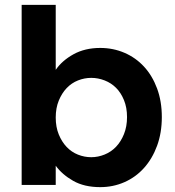

<svg xmlns="http://www.w3.org/2000/svg" viewBox="-20 -760 718 789"><path d="M209 -473Q235 -511 282 -537Q329 -563 392 -563Q445 -563 491.5 -543Q538 -523 572 -486Q606 -449 625.5 -396.5Q645 -344 645 -279Q645 -214 625.5 -161Q606 -108 572 -70Q538 -32 491.5 -11.5Q445 9 392 9Q326 9 280.5 -17Q235 -43 209 -79V0H69V-740H209ZM502 -279Q502 -318 489.5 -348.5Q477 -379 457 -399Q437 -419 410 -429.5Q383 -440 355 -440Q327 -440 300.5 -429.5Q274 -419 254 -398Q234 -377 221.5 -346.5Q209 -316 209 -277Q209 -238 221.5 -207.5Q234 -177 254 -156Q274 -135 300.5 -124.5Q327 -114 355 -114Q383 -114 410 -125Q437 -136 457 -157Q477 -178 489.5 -209Q502 -240 502 -279Z"/></svg>

Font: Poppins SemiBold
Style: Regular
Weight: 600
Designer: Ninad Kale (Devanagari), Jonny Pinhorn (Latin)
Foundry: Indian Type Foundry
Version: Version 3.002 2017